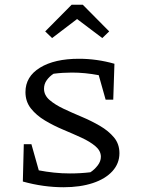

<svg xmlns="http://www.w3.org/2000/svg" viewBox="-20 -779 592 807"><path d="M247 8Q205 8 162 2Q119 -4 76 -16L80 -173H112L143 -63Q174 -57 207 -53.5Q240 -50 274 -50Q319 -50 360 -55Q377 -66 390.5 -83.5Q404 -101 404 -120Q404 -145 381 -164.5Q358 -184 322 -200.5Q286 -217 245.5 -234Q205 -251 169 -272.5Q133 -294 110 -323Q87 -352 87 -392Q87 -457 148 -494.5Q209 -532 312 -532Q387 -532 461 -511L456 -360H424L395 -463Q337 -474 282 -474Q243 -474 205 -469Q188 -458 176.5 -442Q165 -426 165 -406Q165 -379 188 -359Q211 -339 247 -322Q283 -305 323.5 -288Q364 -271 400 -250Q436 -229 459 -201.5Q482 -174 482 -135Q482 -92 452.5 -59.5Q423 -27 370 -9.5Q317 8 247 8ZM328 -759 439 -647 410 -619 304 -699 199 -619 170 -647 281 -759Z"/></svg>

Font: Piazzolla SC
Style: Regular
Weight: 400
Designer: Juan Pablo del Peral
Foundry: Huerta Tipografica
Version: Version 1.330